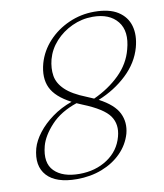

<svg xmlns="http://www.w3.org/2000/svg" viewBox="-81 -777 728 854"><g transform="rotate(-10 282.5 -350.0)"><path d="M198 10.5Q104 10.5 63.2 -34.2Q22.5 -79 43 -156Q52.5 -189.5 78.8 -223.5Q105 -257.5 144.5 -286.2Q184 -315 233.5 -332.5Q165 -368 143.5 -413.8Q122 -459.5 139.5 -523.5Q155 -577.5 194 -619.5Q233 -661.5 287.2 -685.5Q341.5 -709.5 401.5 -709.5Q469.5 -709.5 508.5 -684.5Q547.5 -659.5 559.5 -617Q571.5 -574.5 557 -521Q538.5 -454 483.5 -402Q428.5 -350 354 -320Q420.5 -285 441.2 -242.5Q462 -200 449 -150.5Q435 -102 399 -65.8Q363 -29.5 311.2 -9.5Q259.5 10.5 198 10.5ZM303.5 -342.5Q320 -336 335 -329Q404 -360.5 452.8 -408.5Q501.5 -456.5 517.5 -518.5Q539.5 -598 503.2 -643.2Q467 -688.5 391 -688.5Q342 -688.5 297.8 -668Q253.5 -647.5 222 -612.8Q190.5 -578 178.5 -534Q168.5 -494.5 174 -460.2Q179.5 -426 209.8 -396.8Q240 -367.5 303.5 -342.5ZM82 -160Q62.5 -86 99.8 -48.2Q137 -10.5 213 -10.5Q285.5 -10.5 339.5 -46.2Q393.5 -82 410 -144Q424.5 -197.5 397.5 -236.2Q370.5 -275 279.5 -311.5Q266 -317 254 -322.5Q180 -297.5 137 -251Q94 -204.5 82 -160Z"/></g></svg>

Font: Fraunces 9pt Thin
Style: Italic
Weight: 100
Italic angle: -16°
Version: Version 1.000;[b76b70a41]